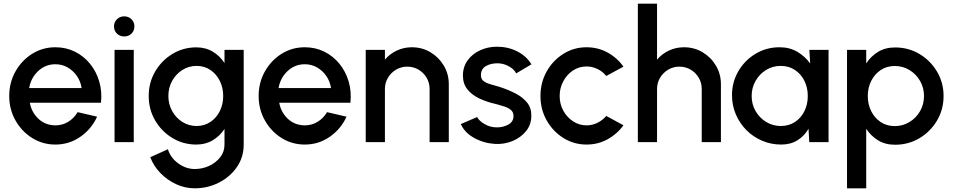

<svg xmlns="http://www.w3.org/2000/svg" viewBox="-20 -770 5161 1040"><path d="M280 13Q211 13 154.2 -22.5Q97.5 -58 63.8 -117.8Q30 -177.5 30 -250Q30 -323 63.8 -383Q97.5 -443 154.2 -478.5Q211 -514 280 -514Q337.5 -514 385.5 -490.2Q433.5 -466.5 467.5 -424.8Q501.5 -383 517.5 -328.8Q533.5 -274.5 527 -213.5H141.5Q151 -161.5 188.2 -126.5Q225.5 -91.5 280 -91Q318 -91 349.2 -110Q380.5 -129 400.5 -162.5L506 -138Q476 -71.5 415.5 -29.2Q355 13 280 13ZM138 -293H422Q417 -328.5 396.8 -358Q376.5 -387.5 346.2 -404.8Q316 -422 280 -422Q226 -422 186.5 -384.8Q147 -347.5 138 -293Z M600.5 -500H704.5V0H600.5ZM653 -572.5Q629.5 -572.5 613.5 -588Q597.5 -603.5 597.5 -627Q597.5 -650 613.5 -665.8Q629.5 -681.5 653 -681.5Q676 -681.5 692 -665.8Q708 -650 708 -627Q708 -603.5 692.2 -588Q676.5 -572.5 653 -572.5Z M1196 -500H1300V13Q1300 82 1262.8 135.5Q1225.5 189 1165 219.5Q1104.5 250 1035 250Q982.5 250 934.2 227.8Q886 205.5 849 167.5Q812 129.5 794 81.5L889.5 38.5Q904 85 945.8 115.2Q987.5 145.5 1035 145.5Q1076 145.5 1112.8 128.5Q1149.5 111.5 1172.8 81.8Q1196 52 1196 13V-71.5Q1171.5 -34 1132.8 -10.5Q1094 13 1043.5 13Q972.5 13 913.8 -22.5Q855 -58 820.2 -117.8Q785.5 -177.5 785.5 -250Q785.5 -322.5 820.2 -382.2Q855 -442 913.8 -477.8Q972.5 -513.5 1043.5 -513.5Q1094 -513.5 1132.8 -490Q1171.5 -466.5 1196 -428.5ZM1045 -87.5Q1087.5 -87.5 1120.2 -109.8Q1153 -132 1171 -169Q1189 -206 1189 -250Q1189 -294.5 1170.8 -331.5Q1152.5 -368.5 1120 -390.8Q1087.5 -413 1045 -413Q1002.5 -413 967.8 -391Q933 -369 912.5 -332Q892 -295 892 -250Q892 -205 912.8 -168Q933.5 -131 968.2 -109.2Q1003 -87.5 1045 -87.5Z M1631 13Q1562 13 1505.2 -22.5Q1448.5 -58 1414.8 -117.8Q1381 -177.5 1381 -250Q1381 -323 1414.8 -383Q1448.5 -443 1505.2 -478.5Q1562 -514 1631 -514Q1688.5 -514 1736.5 -490.2Q1784.5 -466.5 1818.5 -424.8Q1852.5 -383 1868.5 -328.8Q1884.5 -274.5 1878 -213.5H1492.5Q1502 -161.5 1539.2 -126.5Q1576.5 -91.5 1631 -91Q1669 -91 1700.2 -110Q1731.5 -129 1751.5 -162.5L1857 -138Q1827 -71.5 1766.5 -29.2Q1706 13 1631 13ZM1489 -293H1773Q1768 -328.5 1747.8 -358Q1727.5 -387.5 1697.2 -404.8Q1667 -422 1631 -422Q1577 -422 1537.5 -384.8Q1498 -347.5 1489 -293Z M2411 -314V0H2307V-288Q2307 -321.5 2290.8 -349Q2274.5 -376.5 2247 -392.8Q2219.5 -409 2186 -409Q2153 -409 2125.5 -392.8Q2098 -376.5 2081.5 -349Q2065 -321.5 2065 -288V0H1961V-500H2065V-447Q2091 -478 2129 -496Q2167 -514 2211 -514Q2266.5 -514 2311.8 -487Q2357 -460 2384 -414.5Q2411 -369 2411 -314Z M2661 9.5Q2601 6 2549 -22.5Q2497 -51 2476 -98L2564.5 -136Q2574.5 -115.5 2605 -97.8Q2635.5 -80 2671.5 -80Q2706 -80 2733.8 -95.5Q2761.5 -111 2761.5 -141Q2761.5 -163 2746.8 -175Q2732 -187 2710 -193.8Q2688 -200.5 2666 -206.5Q2616.5 -217.5 2576 -236.8Q2535.5 -256 2511.5 -286.2Q2487.5 -316.5 2487.5 -360.5Q2487.5 -408.5 2513.5 -443.8Q2539.5 -479 2581.5 -498Q2623.5 -517 2672 -517Q2732 -517 2782 -491.5Q2832 -466 2858.5 -421.5L2776 -372.5Q2764.5 -395 2737.5 -410.2Q2710.5 -425.5 2680.5 -427Q2641.5 -428.5 2613.2 -412.8Q2585 -397 2585 -363Q2585 -341 2600.5 -330Q2616 -319 2639.8 -312.8Q2663.5 -306.5 2688.5 -298.5Q2733 -284 2772 -264Q2811 -244 2835 -214.5Q2859 -185 2858 -142.5Q2858 -95.5 2829.8 -60.2Q2801.5 -25 2756.5 -6.2Q2711.5 12.5 2661 9.5Z M3264 -142 3357 -91.5Q3323 -44 3271 -15.5Q3219 13 3157.5 13Q3088.5 13 3031.8 -22.5Q2975 -58 2941.2 -117.8Q2907.5 -177.5 2907.5 -250Q2907.5 -323 2941.2 -383Q2975 -443 3031.8 -478.5Q3088.5 -514 3157.5 -514Q3219 -514 3271 -485.5Q3323 -457 3357 -409L3264 -358.5Q3243.5 -383.5 3215.2 -396.8Q3187 -410 3157.5 -410Q3116 -410 3083 -387.8Q3050 -365.5 3030.8 -329.2Q3011.5 -293 3011.5 -250Q3011.5 -207 3031 -171Q3050.5 -135 3083.8 -113Q3117 -91 3157.5 -91Q3188.5 -91 3216.5 -105Q3244.5 -119 3264 -142Z M3885 -314V0H3781V-288Q3781 -321.5 3764.8 -349Q3748.5 -376.5 3721 -392.8Q3693.5 -409 3660 -409Q3627 -409 3599.5 -392.8Q3572 -376.5 3555.5 -349Q3539 -321.5 3539 -288V0H3435V-750H3539V-447Q3565 -478 3603 -496Q3641 -514 3685 -514Q3740.5 -514 3785.8 -487Q3831 -460 3858 -414.5Q3885 -369 3885 -314Z M4364 -500H4468V0H4363.5L4359.5 -72.5Q4337.5 -34 4300.2 -10.5Q4263 13 4211.5 13Q4156.5 13 4108 -7.8Q4059.5 -28.5 4023 -65.2Q3986.5 -102 3965.8 -150.5Q3945 -199 3945 -254.5Q3945 -326 3979.8 -385Q4014.5 -444 4073 -479Q4131.5 -514 4203 -514Q4257.5 -514 4299.2 -489.2Q4341 -464.5 4368.5 -426ZM4209 -87.5Q4253 -87.5 4286 -109.2Q4319 -131 4337.2 -168Q4355.5 -205 4355.5 -250Q4355.5 -295.5 4337 -332.5Q4318.5 -369.5 4285.5 -391.2Q4252.5 -413 4209 -413Q4165 -413 4129.5 -391Q4094 -369 4072.8 -332Q4051.5 -295 4051.5 -250Q4051.5 -204.5 4073.2 -167.5Q4095 -130.5 4130.8 -109Q4166.5 -87.5 4209 -87.5Z M4672 250H4568V-500H4672V-426.5Q4697 -465 4736 -489Q4775 -513 4828 -513Q4901 -513 4960.5 -477.5Q5020 -442 5055.5 -382.2Q5091 -322.5 5091 -250Q5091 -177 5055.5 -117Q5020 -57 4960.5 -21.5Q4901 14 4828 14Q4775 14 4736 -10Q4697 -34 4672 -72.5ZM4827 -412.5Q4783.5 -412.5 4750.8 -390.8Q4718 -369 4699.2 -332Q4680.5 -295 4680.5 -250Q4680.5 -205 4699 -168Q4717.5 -131 4750.2 -109Q4783 -87 4827 -87Q4870 -87 4906 -108.8Q4942 -130.5 4963.5 -167.5Q4985 -204.5 4985 -250Q4985 -294.5 4963.8 -331.5Q4942.5 -368.5 4906.5 -390.5Q4870.5 -412.5 4827 -412.5Z"/></svg>

Font: Urbanist SemiBold
Style: Regular
Weight: 600
Designer: Corey Hu
Foundry: Corey Hu
Version: Version 1.321; ttfautohint (v1.8.4.7-5d5b)